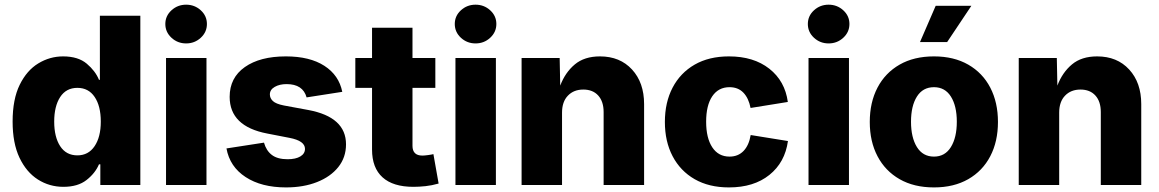

<svg xmlns="http://www.w3.org/2000/svg" viewBox="-20 -795 4979 825"><path d="M252.4 7.8Q192.4 7.8 142.8 -23.7Q93.3 -55.2 63.7 -117.4Q34.2 -179.7 34.2 -272.5Q34.2 -368.7 64.7 -430.7Q95.2 -492.7 144.8 -522.7Q194.3 -552.7 251 -552.7Q315.9 -552.7 353 -521.2Q390.1 -489.7 405.3 -452.1H409.2V-727.5H583V0H411.1V-88.9H405.3Q389.2 -50.8 351.8 -21.5Q314.5 7.8 252.4 7.8ZM312.5 -127.4Q359.9 -127.4 386.5 -167Q413.1 -206.5 413.1 -272.5Q413.1 -339.4 386.7 -378.4Q360.4 -417.5 312.5 -417.5Q264.2 -417.5 238.5 -377.9Q212.9 -338.4 212.9 -272.5Q212.9 -206.5 238.5 -167Q264.2 -127.4 312.5 -127.4Z M693.4 0V-545.9H867.2V0ZM779.8 -608.4Q743.2 -608.4 716.8 -632.8Q690.4 -657.2 690.4 -691.9Q690.4 -726.6 716.8 -750.7Q743.2 -774.9 779.8 -774.9Q816.4 -774.9 842.8 -750.7Q869.1 -726.6 869.1 -691.9Q869.1 -657.2 842.8 -632.8Q816.4 -608.4 779.8 -608.4Z M1209 10.3Q1103.5 10.3 1035.4 -34.2Q967.3 -78.6 953.1 -157.2L1114.3 -182.1Q1124 -147.5 1148.2 -129.2Q1172.4 -110.8 1215.8 -110.8Q1250.5 -110.8 1270.5 -122.8Q1290.5 -134.8 1290.5 -155.3Q1290.5 -189.9 1224.1 -202.6L1128.4 -221.2Q966.8 -252 966.8 -378.9Q966.8 -460.9 1032 -506.8Q1097.2 -552.7 1208.5 -552.7Q1311 -552.7 1373.8 -512.2Q1436.5 -471.7 1450.7 -400.4L1297.4 -376.5Q1281.7 -433.6 1211.4 -433.6Q1181.2 -433.6 1160.4 -421.6Q1139.6 -409.7 1139.6 -389.2Q1139.6 -373 1152.6 -360.8Q1165.5 -348.6 1199.7 -341.8L1305.2 -322.3Q1466.8 -292 1466.8 -174.8Q1466.8 -118.7 1433.6 -77.1Q1400.4 -35.6 1342.3 -12.7Q1284.2 10.3 1209 10.3Z M1850.6 -545.9V-417.5H1752.4V-168.5Q1752.4 -126.5 1794.9 -126.5Q1803.7 -126.5 1819.8 -128.7Q1835.9 -130.9 1842.3 -132.8L1864.7 -6.3Q1835.4 2 1808.1 4.9Q1780.8 7.8 1756.3 7.8Q1668.9 7.8 1623.8 -33Q1578.6 -73.7 1578.6 -152.3V-417.5H1506.8V-545.9H1578.6V-675.8H1752.4V-545.9Z M1937 0V-545.9H2110.8V0ZM2023.4 -608.4Q1986.8 -608.4 1960.4 -632.8Q1934.1 -657.2 1934.1 -691.9Q1934.1 -726.6 1960.4 -750.7Q1986.8 -774.9 2023.4 -774.9Q2060.1 -774.9 2086.4 -750.7Q2112.8 -726.6 2112.8 -691.9Q2112.8 -657.2 2086.4 -632.8Q2060.1 -608.4 2023.4 -608.4Z M2395 -311V0H2221.2V-545.9H2384.8L2387.2 -427.2Q2408.7 -483.9 2450 -518.3Q2491.2 -552.7 2558.1 -552.7Q2644 -552.7 2695.8 -496.3Q2747.6 -439.9 2747.6 -347.7V0H2573.7V-313.5Q2573.7 -358.9 2550.5 -384.5Q2527.3 -410.2 2486.3 -410.2Q2445.3 -410.2 2420.2 -384Q2395 -357.9 2395 -311Z M3112.3 10.3Q3026.4 10.3 2964.8 -25.1Q2903.3 -60.5 2870.1 -123.8Q2836.9 -187 2836.9 -271Q2836.9 -355 2870.1 -418.5Q2903.3 -481.9 2964.8 -517.3Q3026.4 -552.7 3112.3 -552.7Q3218.3 -552.7 3285.6 -499.8Q3353 -446.8 3365.2 -356.9L3205.1 -331.1Q3196.8 -373.5 3174.1 -397Q3151.4 -420.4 3114.7 -420.4Q3066.9 -420.4 3040.5 -381.3Q3014.2 -342.3 3014.2 -272Q3014.2 -202.1 3040.5 -162.1Q3066.9 -122.1 3114.7 -122.1Q3151.4 -122.1 3174.8 -146.2Q3198.2 -170.4 3205.6 -214.8L3365.7 -189Q3353 -97.2 3286.1 -43.5Q3219.2 10.3 3112.3 10.3Z M3454.1 0V-545.9H3627.9V0ZM3540.5 -608.4Q3503.9 -608.4 3477.5 -632.8Q3451.2 -657.2 3451.2 -691.9Q3451.2 -726.6 3477.5 -750.7Q3503.9 -774.9 3540.5 -774.9Q3577.1 -774.9 3603.5 -750.7Q3629.9 -726.6 3629.9 -691.9Q3629.9 -657.2 3603.5 -632.8Q3577.1 -608.4 3540.5 -608.4Z M3993.2 10.3Q3907.2 10.3 3845.5 -25.1Q3783.7 -60.5 3750.5 -123.8Q3717.3 -187 3717.3 -271Q3717.3 -355 3750.5 -418.5Q3783.7 -481.9 3845.5 -517.3Q3907.2 -552.7 3993.2 -552.7Q4078.6 -552.7 4140.4 -517.3Q4202.1 -481.9 4235.1 -418.5Q4268.1 -355 4268.1 -271Q4268.1 -187 4235.1 -123.8Q4202.1 -60.5 4140.4 -25.1Q4078.6 10.3 3993.2 10.3ZM3993.2 -122.1Q4040.5 -122.1 4065.9 -163.1Q4091.3 -204.1 4091.3 -272Q4091.3 -339.8 4065.9 -380.1Q4040.5 -420.4 3993.2 -420.4Q3945.3 -420.4 3919.9 -380.1Q3894.5 -339.8 3894.5 -272Q3894.5 -204.1 3919.9 -163.1Q3945.3 -122.1 3993.2 -122.1ZM3933.1 -614.3 4000.5 -770H4153.8L4049.8 -614.3Z M4531.2 -311V0H4357.4V-545.9H4521L4523.4 -427.2Q4544.9 -483.9 4586.2 -518.3Q4627.4 -552.7 4694.3 -552.7Q4780.3 -552.7 4832 -496.3Q4883.8 -439.9 4883.8 -347.7V0H4710V-313.5Q4710 -358.9 4686.8 -384.5Q4663.6 -410.2 4622.6 -410.2Q4581.5 -410.2 4556.4 -384Q4531.2 -357.9 4531.2 -311Z"/></svg>

Font: Inter Extra Bold
Style: Regular
Weight: 800
Designer: Rasmus Andersson
Foundry: rsms
Version: Version 4.000;git-3c8e0fc